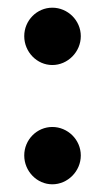

<svg xmlns="http://www.w3.org/2000/svg" viewBox="-20 -479 272 499"><path d="M43 -385C43 -344 76 -310 116 -310C156 -310 190 -344 190 -385C190 -426 156 -459 116 -459C76 -459 43 -426 43 -385ZM43 -75C43 -34 76 0 116 0C156 0 190 -34 190 -75C190 -116 156 -149 116 -149C76 -149 43 -116 43 -75Z"/></svg>

Font: Bluebird
Style: Regular
Weight: 400
Designer: Jasper
Foundry: Cannot Into Space Fonts
Version: Version 0.98